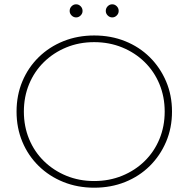

<svg xmlns="http://www.w3.org/2000/svg" viewBox="-20 -869 877 893"><path d="M418 4Q341 4 275 -22.5Q209 -49 160 -97Q111 -145 84 -209.5Q57 -274 57 -350Q57 -426 84 -490.5Q111 -555 160 -603Q209 -651 275 -677.5Q341 -704 418 -704Q496 -704 562 -677.5Q628 -651 676.5 -603Q725 -555 752.5 -490.5Q780 -426 780 -350Q780 -274 752.5 -209.5Q725 -145 676.5 -97Q628 -49 562 -22.5Q496 4 418 4ZM418 -27Q488 -27 548 -51.5Q608 -76 652.5 -119.5Q697 -163 721.5 -222Q746 -281 746 -350Q746 -419 721.5 -478Q697 -537 652.5 -580.5Q608 -624 548 -648.5Q488 -673 418 -673Q348 -673 288.5 -648.5Q229 -624 184.5 -580.5Q140 -537 115.5 -478Q91 -419 91 -350Q91 -281 115.5 -222Q140 -163 184.5 -119.5Q229 -76 288.5 -51.5Q348 -27 418 -27ZM502 -788Q490 -788 481 -797Q472 -806 472 -818Q472 -831 481 -840Q490 -849 502 -849Q514 -849 523 -840Q532 -831 532 -818Q532 -806 523 -797Q514 -788 502 -788ZM334 -788Q322 -788 313 -797Q304 -806 304 -818Q304 -831 313 -840Q322 -849 334 -849Q346 -849 355 -840Q364 -831 364 -818Q364 -806 355 -797Q346 -788 334 -788Z"/></svg>

Font: Montserrat ExtraLight
Style: Regular
Weight: 200
Designer: Julieta Ulanovsky
Foundry: Julieta Ulanovsky
Version: Version 9.000; ttfautohint (v1.8.4.7-5d5b)